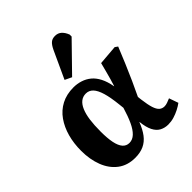

<svg xmlns="http://www.w3.org/2000/svg" viewBox="-224 -957 1114 1114"><g transform="rotate(-45 333.0 -400.0)"><path d="M241 15Q178 15 134.5 -18Q91 -51 69 -108Q47 -165 47 -236Q47 -297 61.5 -349.5Q76 -402 104.5 -442.5Q133 -483 176 -505.5Q219 -528 276 -528Q306 -528 334 -519Q362 -510 384.5 -491.5Q407 -473 423 -442Q439 -411 447 -366H448Q455 -387 461.5 -410.5Q468 -434 475 -460Q482 -486 489 -514L610 -524L627 -512Q607 -462 585.5 -411.5Q564 -361 543 -314Q522 -267 501 -224L504 -199Q510 -152 518.5 -125.5Q527 -99 540 -87.5Q553 -76 572 -76Q583 -76 596 -80.5Q609 -85 623 -91L643 -34Q627 -22 605.5 -11Q584 0 560.5 7Q537 14 513 14Q485 14 462 2Q439 -10 424.5 -38.5Q410 -67 405 -115H404Q387 -71 365 -42Q343 -13 312.5 1Q282 15 241 15ZM278 -70Q304 -70 325 -90Q346 -110 363.5 -147.5Q381 -185 397 -239L394 -267Q387 -334 375 -374Q363 -414 345 -433Q327 -452 301 -452Q277 -452 259 -438Q241 -424 229 -396Q217 -368 211.5 -328Q206 -288 206 -235Q206 -180 213.5 -143.5Q221 -107 237 -88.5Q253 -70 278 -70ZM312 -575 270 -595 347 -762Q360 -790 374 -802.5Q388 -815 411 -815Q435 -815 451 -800.5Q467 -786 477 -760V-744Z"/></g></svg>

Font: Literata
Style: Bold Italic
Weight: 700
Italic angle: -2°
Designer: Latin by Veronika Burian and Jose Scaglione. Greek by Irene Vlachou. Cyrillic by Vera Evstafieva
Foundry: TypeTogether
Version: Version 3.103;gftools[0.9.29]